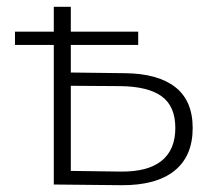

<svg xmlns="http://www.w3.org/2000/svg" viewBox="-20 -542 622 564"><path d="M138 0V-522H188V-329L347 -327Q444 -326 495 -286Q546 -246 546 -166Q546 -83 492 -40Q438 3 335 2ZM334 -38Q414 -37 454.5 -69.5Q495 -102 495 -166Q495 -230 455 -259Q415 -288 334 -289L188 -290V-40ZM24 -410V-449H386V-410Z"/></svg>

Font: Modern
Style: Regular
Weight: 300
Designer: Julieta Ulanovsky
Foundry: Julieta Ulanovsky
Version: Version 8.000